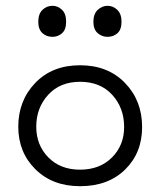

<svg xmlns="http://www.w3.org/2000/svg" viewBox="-20 -630 552 662"><path d="M256 12Q161 12 102 -46.5Q43 -105 43 -193Q43 -283 101.5 -344Q160 -405 256 -405Q352 -405 411 -344Q470 -283 470 -192Q470 -103 411.5 -45.5Q353 12 256 12ZM408 -192Q408 -258 367 -303Q326 -348 256 -348Q187 -348 146 -303Q105 -258 105 -193Q105 -130 146.5 -87.5Q188 -45 256 -45Q324 -45 366 -87Q408 -129 408 -192ZM302 -555Q302 -582 317 -596Q332 -610 351 -610Q370 -610 384.5 -596Q399 -582 399 -555Q399 -528 385 -515.5Q371 -503 351 -503Q331 -503 316.5 -516Q302 -529 302 -555ZM161 -503Q140 -503 126 -516Q112 -529 112 -555Q112 -582 126.5 -596Q141 -610 161 -610Q179 -610 193.5 -596.5Q208 -583 208 -555Q208 -528 194 -515.5Q180 -503 161 -503Z"/></svg>

Font: Hoogli Medium
Style: Regular
Weight: 500
Designer: Anand Singh Naorem
Foundry: Brand New Type
Version: Version 1.00 b007